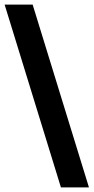

<svg xmlns="http://www.w3.org/2000/svg" viewBox="-33 -747 404 829"><path d="M230 62 -13 -727H108L351 62Z"/></svg>

Font: Expletus Sans
Style: Bold
Weight: 700
Version: Version 7.500